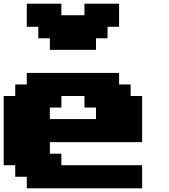

<svg xmlns="http://www.w3.org/2000/svg" viewBox="-20 -1020 915 1040"><path d="M125 0H750V-125H312.5V-187.5H250V-250H750V-500H687.5V-562.5H625V-625H125V-562.5H62.5V-500H0V-125H62.5V-62.5H125ZM500 -375H250V-437.5H312.5V-500H437.5V-437.5H500ZM250 -750H500V-812.5H562.5V-875H625V-1000H437.5V-937.5H312.5V-1000H125V-875H187.5V-812.5H250Z"/></svg>

Font: Faithful 32x
Style: Bold
Weight: 400
Foundry: Faithful Resource Pack
Version: Version 1.0; January 27, 2023